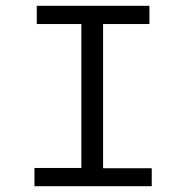

<svg xmlns="http://www.w3.org/2000/svg" viewBox="-20 -643 665 663"><path d="M99 0V-63H261V-560H107V-623H496V-560H336V-62H504V0Z"/></svg>

Font: Inconsolata Expanded
Style: Regular
Weight: 400
Width: 7
Monospace: yes
Designer: Raph Levien, Cyreal, Brenton Simpson
Foundry: Raph Levien, Cyreal, Google
Version: Version 3.100; ttfautohint (v1.8.4.7-5d5b)